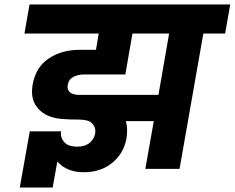

<svg xmlns="http://www.w3.org/2000/svg" viewBox="-20 -760 1056 864"><path d="M993 -609H895L788 0H634L672 -215H546Q552 -196 552 -173Q552 -156 549 -137Q537 -70 485.5 -27.5Q434 15 357 15Q280 15 238 -33L217 84H69L114 -169H255Q254 -164 254 -159Q254 -135 272 -117.5Q290 -100 328 -100Q362 -100 382.5 -116.5Q403 -133 408 -158Q409 -164 409 -170Q409 -192 392.5 -207Q376 -222 332 -222Q292 -222 269 -224Q200 -227 162 -261Q124 -295 124 -347Q124 -362 127 -380Q141 -458 199.5 -497Q258 -536 339 -536H412L424 -609H90L113 -740H1016ZM693 -333 741 -609H576L544 -425H359Q331 -425 310 -414Q289 -403 285 -378Q284 -373 284 -369Q284 -353 297 -343Q310 -333 338 -333Z"/></svg>

Font: Fz Poppins
Style: Bold Italic
Weight: 700
Italic angle: -10°
Designer: Ninad Kale (Devanagari), Jonny Pinhorn (Latin)
Foundry: Indian Type Foundry
Version: Vit hóa bi Vntype.Com & FontZin.Com